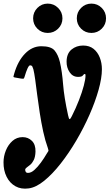

<svg xmlns="http://www.w3.org/2000/svg" viewBox="-85 -802 622 1090"><path d="M358.5 -365.5Q328 -365.5 310.2 -392Q292.5 -418.5 293 -452.5Q293.5 -498 321 -520.8Q348.5 -543.5 387 -543.5Q422.5 -543.5 446 -524.8Q469.5 -506 481.5 -475.2Q493.5 -444.5 493.5 -409Q493.5 -359 474.5 -291.5Q455.5 -224 422.8 -149.8Q390 -75.5 348 -4Q306 67.5 259.2 127Q212.5 186.5 166 224.2Q119.5 262 78 267.5Q35 273.5 2.8 255.5Q-29.5 237.5 -47.5 201.5Q-65.5 165.5 -65 119.5Q-65 85.5 -51.8 52.5Q-38.5 19.5 -14.2 -2Q10 -23.5 43.5 -23.5Q74.5 -23.5 96 -2.5Q117.5 18.5 116.5 58.5Q115.5 88.5 106.8 106.2Q98 124 86.5 133.5Q75 143 66.5 149Q58 155 58 162Q58 167 61 173.2Q64 179.5 74.5 179.5Q91.5 179.5 110.2 162.8Q129 146 147.2 121Q165.5 96 180.5 70Q187.5 58.5 189.5 55.8Q191.5 53 187 39.5Q171.5 -3.5 160.2 -55.2Q149 -107 140.8 -160.5Q132.5 -214 126.2 -263.2Q120 -312.5 114.8 -350.5Q109.5 -388.5 104.5 -408.5Q102 -416.5 98.8 -423.8Q95.5 -431 85.5 -431Q73.5 -431 53.5 -363Q51 -355 46.2 -355Q41.5 -355 34 -356L0 -362Q-10 -363.5 -8.5 -368.5Q-7 -373.5 -4.5 -383.5Q16 -455 56.8 -497.2Q97.5 -539.5 150 -539.5Q204.5 -539.5 224.8 -515.5Q245 -491.5 255 -450Q267.5 -396 273.2 -323Q279 -250 301.5 -147.5Q306 -126 310.2 -125.8Q314.5 -125.5 322.5 -142Q345.5 -187.5 363.2 -233Q381 -278.5 390.8 -315.8Q400.5 -353 400.5 -373.5Q400.5 -382 397 -382Q391 -382 385.5 -373.8Q380 -365.5 358.5 -365.5ZM434 -615Q399.5 -615 375.2 -639.2Q351 -663.5 351 -698Q351 -732.5 375.2 -757Q399.5 -781.5 434 -781.5Q468.5 -781.5 492.8 -757Q517 -732.5 517 -698Q517 -663.5 492.8 -639.2Q468.5 -615 434 -615ZM186 -615Q151.5 -615 127.2 -639.2Q103 -663.5 103 -698Q103 -732.5 127.2 -757Q151.5 -781.5 186 -781.5Q220.5 -781.5 245 -757Q269.5 -732.5 269.5 -698Q269.5 -663.5 245 -639.2Q220.5 -615 186 -615Z"/></svg>

Font: Besley* Condensed Heavy
Style: Italic
Weight: 800
Width: 3
Italic angle: -13°
Designer: Owen Earl
Foundry: indestructible type*
Version: Version 3.000; ttfautohint (v1.8.3)